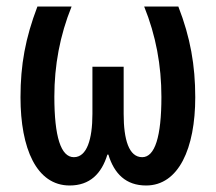

<svg xmlns="http://www.w3.org/2000/svg" viewBox="-20 -560 663 590"><path d="M194 10C256 10 292 -26 310 -85H313C331 -26 367 10 429 10C529 10 580 -104 580 -261C580 -359 565 -445 528 -540H423C459 -451 476 -359 476 -262C476 -140 456 -77 417 -77C376 -77 360 -131 360 -210V-355H264V-210C264 -132 247 -77 207 -77C167 -77 147 -140 147 -263C147 -359 164 -451 200 -540H95C58 -443 43 -361 43 -261C43 -104 92 10 194 10Z"/></svg>

Font: Kathrein 67 Medium Condensed
Style: Regular
Weight: 500
Width: 3
Designer: Lazydogs Typefoundry, based on Open Sans by Ascender Corporation
Foundry: Lazydogs Typefoundry
Version: Version 1.003;PS 001.003;hotconv 1.0.88;makeotf.lib2.5.64775